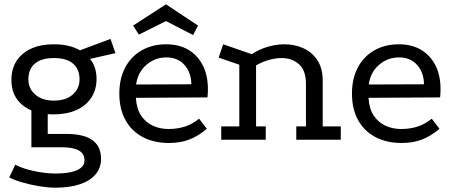

<svg xmlns="http://www.w3.org/2000/svg" viewBox="-20 -650 2109 893"><path d="M229 -118Q138 -118 85.5 -160.5Q33 -203 33 -278Q33 -355 86 -399.5Q139 -444 230 -444Q268 -444 297.5 -437Q327 -430 352 -416L494 -469L517 -403L399 -376Q414 -357 421.5 -334Q429 -311 429 -283Q429 -233 404.5 -195.5Q380 -158 335 -138Q290 -118 229 -118ZM237 223Q205 223 162 216Q119 209 80.5 197.5Q42 186 23 175L51 116Q87 135 140 146Q193 157 237 157Q280 157 310 150.5Q340 144 356.5 130.5Q373 117 373 96Q373 64 346 49.5Q319 35 269 35H126V-162L202 -137V-27H290Q370 -27 410 2Q450 31 450 89Q450 131 424.5 161Q399 191 351.5 207Q304 223 237 223ZM231 -182Q286 -182 318 -210Q350 -238 350 -281Q350 -328 320 -354Q290 -380 231 -380Q172 -380 142 -354Q112 -328 112 -281Q112 -238 144 -210Q176 -182 231 -182Z M942 -51Q902 -17 860.5 -1Q819 15 766 15Q696 15 644 -12.5Q592 -40 563.5 -91.5Q535 -143 535 -215Q535 -284 562 -335.5Q589 -387 638.5 -415.5Q688 -444 753 -444Q814 -444 857 -418Q900 -392 923.5 -345.5Q947 -299 947 -235Q947 -226 946.5 -216.5Q946 -207 945 -197L612 -195Q615 -144 636.5 -112Q658 -80 691.5 -65Q725 -50 763 -50Q807 -50 842 -62Q877 -74 906 -98ZM870 -258Q869 -314 837.5 -348.5Q806 -383 754 -383Q701 -383 661 -348.5Q621 -314 613 -257ZM752 -630 901 -531 878 -487 752 -552 626 -489 599 -531Z M1009 0V-62H1093V-349L997 -382L1018 -444L1151 -398Q1186 -421 1225.5 -432.5Q1265 -444 1303 -444Q1351 -444 1391.5 -425.5Q1432 -407 1456.5 -369.5Q1481 -332 1481 -275V-62H1565V0H1358V-62H1403V-259Q1403 -323 1370.5 -351.5Q1338 -380 1290 -380Q1262 -380 1231.5 -371.5Q1201 -363 1171 -346V-62H1216V0Z M2024 -51Q1984 -17 1942.5 -1Q1901 15 1848 15Q1778 15 1726 -12.5Q1674 -40 1645.5 -91.5Q1617 -143 1617 -215Q1617 -284 1644 -335.5Q1671 -387 1720.5 -415.5Q1770 -444 1835 -444Q1896 -444 1939 -418Q1982 -392 2005.5 -345.5Q2029 -299 2029 -235Q2029 -226 2028.5 -216.5Q2028 -207 2027 -197L1694 -195Q1697 -144 1718.5 -112Q1740 -80 1773.5 -65Q1807 -50 1845 -50Q1889 -50 1924 -62Q1959 -74 1988 -98ZM1952 -258Q1951 -314 1919.5 -348.5Q1888 -383 1836 -383Q1783 -383 1743 -348.5Q1703 -314 1695 -257Z"/></svg>

Font: Podkova
Style: Regular
Weight: 400
Designer: Ilya Yudin
Foundry: Cyreal (www.cyreal.org)
Version: Version 2.103